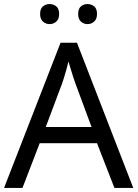

<svg xmlns="http://www.w3.org/2000/svg" viewBox="-20 -928 679 948"><path d="M545 0 459 -221H176L91 0H0L279 -717H360L638 0ZM352 -517Q349 -525 342 -546Q335 -567 328.5 -589.5Q322 -612 318 -624Q313 -604 307.5 -583.5Q302 -563 296.5 -546Q291 -529 287 -517L206 -301H432ZM178 -859Q178 -885 192 -896.5Q206 -908 225 -908Q244 -908 258 -896.5Q272 -885 272 -859Q272 -834 258 -821.5Q244 -809 225 -809Q206 -809 192 -821.5Q178 -834 178 -859ZM366 -859Q366 -885 379.5 -896.5Q393 -908 412 -908Q431 -908 445 -896.5Q459 -885 459 -859Q459 -834 445 -821.5Q431 -809 412 -809Q393 -809 379.5 -821.5Q366 -834 366 -859Z"/></svg>

Font: Noto Sans Gujarati
Style: Regular
Weight: 400
Designer: Jelle Bosma - Monotype Design Team, Universal Thirst
Foundry: Monotype Imaging Inc.
Version: Version 2.102